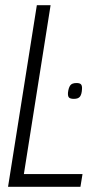

<svg xmlns="http://www.w3.org/2000/svg" viewBox="-20 -720 383 740"><path d="M11 0 122 -700H175L72 -49H298L290 0ZM242 -363Q244 -381 250.5 -390.5Q257 -400 275 -400Q288 -400 292.5 -394.5Q297 -389 296 -376Q295 -357 288.5 -348Q282 -339 265 -339Q251 -339 246 -344Q241 -349 242 -363Z"/></svg>

Font: Georama SemiCondensed Light
Style: Italic
Weight: 300
Width: 4
Italic angle: -9°
Designer: Jean-Baptiste Levee
Foundry: Production Type
Version: Version 1.000